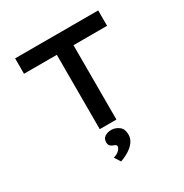

<svg xmlns="http://www.w3.org/2000/svg" viewBox="-213 -868 1245 1297"><g transform="rotate(-30 410.0 -219.5)"><path d="M342 0V-580H86V-700H734V-580H472V0ZM358 261 328 214Q342 211 356 203Q370 195 379.5 183Q389 171 389 160Q389 152 383 148Q377 144 367 141Q354 136 344.5 127.5Q335 119 335 98Q335 71 355.5 57Q376 43 406 43Q438 43 465 63.5Q492 84 492 127Q492 155 479 176.5Q466 198 445.5 214.5Q425 231 402 242.5Q379 254 358 261Z"/></g></svg>

Font: Lexend Tera Medium
Style: Regular
Weight: 500
Designer: Bonnie Shaver-Troup, Thomas Jockin
Foundry: Lexend
Version: Version 1.007